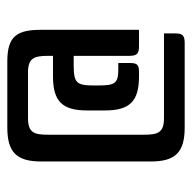

<svg xmlns="http://www.w3.org/2000/svg" viewBox="-20 -518 537 538"><g transform="rotate(-90 249.0 -248.5)"><path d="M317 -128C338 -128 342 -134 342 -155V-186H326C285 -186 279 -194 279 -243V-254C279 -303 286 -311 336 -311H362V-155C362 -134 368 -128 389 -128H435V-402C435 -470 417 -496 350 -497H161C92 -497 66 -471 66 -402V-95C66 -26 92 0 161 0H398C419 0 425 -6 425 -27V-58H188C147 -58 141 -74 141 -115V-382C141 -423 147 -439 188 -439H321C356 -437 362 -421 362 -382V-369H304C235 -369 209 -343 209 -274V-223C209 -154 235 -128 304 -128Z"/></g></svg>

Font: Rationale One
Style: Regular
Weight: 400
Designer: Cyreal (www.cyreal.org)
Foundry: Cyreal (www.cyreal.org)
Version: Version 1.001